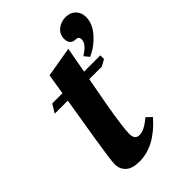

<svg xmlns="http://www.w3.org/2000/svg" viewBox="-198 -722 810 810"><g transform="rotate(-45 206.5 -317.0)"><path d="M59 -57Q59 -81 76 -186L109 -387H31L54 -425H115L130 -517L265 -540L244 -425H341V-403L312 -387H237L214 -262Q193 -141 193 -104Q193 -70 221 -70Q249 -70 291 -106L314 -84Q233 9 142 9Q99 9 79 -9.5Q59 -28 59 -57ZM333 -527V-529Q333 -546 315 -546Q299 -546 290.5 -555.5Q282 -565 282 -582Q282 -609 302.5 -626Q323 -643 352 -643Q379 -643 396 -626Q413 -609 413 -582Q413 -542 380.5 -505.5Q348 -469 306 -451L288 -473Q333 -501 333 -527Z"/></g></svg>

Font: Unna
Style: Bold Italic
Weight: 700
Italic angle: -8.05°
Designer: Jorge de Buen Unna
Foundry: Omnibus-Type
Version: Version 2.008